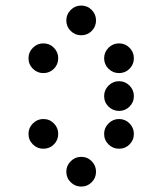

<svg xmlns="http://www.w3.org/2000/svg" viewBox="-20 -689 587 694"><path d="M327.1 -615.2Q327.1 -592.8 311.5 -577.1Q295.9 -561.5 273.4 -561.5Q251.5 -561.5 235.6 -577.1Q219.7 -592.8 219.7 -615.2Q219.7 -637.2 235.6 -653.1Q251.5 -668.9 273.4 -668.9Q295.9 -668.9 311.5 -653.1Q327.1 -637.2 327.1 -615.2ZM190.4 -478.5Q190.4 -456.1 174.8 -440.4Q159.2 -424.8 136.7 -424.8Q114.7 -424.8 98.9 -440.4Q83 -456.1 83 -478.5Q83 -500.5 98.9 -516.4Q114.7 -532.2 136.7 -532.2Q159.2 -532.2 174.8 -516.4Q190.4 -500.5 190.4 -478.5ZM463.9 -478.5Q463.9 -456.1 448.2 -440.4Q432.6 -424.8 410.2 -424.8Q388.2 -424.8 372.3 -440.4Q356.4 -456.1 356.4 -478.5Q356.4 -500.5 372.3 -516.4Q388.2 -532.2 410.2 -532.2Q432.6 -532.2 448.2 -516.4Q463.9 -500.5 463.9 -478.5ZM463.9 -341.8Q463.9 -319.3 448.2 -303.7Q432.6 -288.1 410.2 -288.1Q388.2 -288.1 372.3 -303.7Q356.4 -319.3 356.4 -341.8Q356.4 -363.8 372.3 -379.6Q388.2 -395.5 410.2 -395.5Q432.6 -395.5 448.2 -379.6Q463.9 -363.8 463.9 -341.8ZM190.4 -205.1Q190.4 -182.6 174.8 -167Q159.2 -151.4 136.7 -151.4Q114.7 -151.4 98.9 -167Q83 -182.6 83 -205.1Q83 -227.1 98.9 -242.9Q114.7 -258.8 136.7 -258.8Q159.2 -258.8 174.8 -242.9Q190.4 -227.1 190.4 -205.1ZM463.9 -205.1Q463.9 -182.6 448.2 -167Q432.6 -151.4 410.2 -151.4Q388.2 -151.4 372.3 -167Q356.4 -182.6 356.4 -205.1Q356.4 -227.1 372.3 -242.9Q388.2 -258.8 410.2 -258.8Q432.6 -258.8 448.2 -242.9Q463.9 -227.1 463.9 -205.1ZM327.1 -68.4Q327.1 -45.9 311.5 -30.3Q295.9 -14.6 273.4 -14.6Q251.5 -14.6 235.6 -30.3Q219.7 -45.9 219.7 -68.4Q219.7 -90.3 235.6 -106.2Q251.5 -122.1 273.4 -122.1Q295.9 -122.1 311.5 -106.2Q327.1 -90.3 327.1 -68.4Z"/></svg>

Font: DatDot
Style: Regular
Weight: 400
Designer: GGBot
Version: 1.00